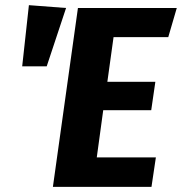

<svg xmlns="http://www.w3.org/2000/svg" viewBox="-20 -724 705 744"><path d="M665 -693 632 -580H420L396 -407H582L566 -297H380L355 -114H584L567 0H185L282 -693ZM92 -704 236 -693 161 -467H66Z"/></svg>

Font: Fira Sans Condensed
Style: Bold Italic
Weight: 700
Width: 3
Italic angle: -8°
Designer: Carrois Corporate & Edenspiekermann AG
Foundry: Carrois Corporate GbR & Edenspiekermann AG
Version: Version 4.203